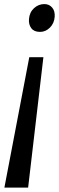

<svg xmlns="http://www.w3.org/2000/svg" viewBox="-20 -768 282 918"><path d="M114.5 129H1L120 -494.5H187.5ZM241.5 -687.5Q239 -656 218.5 -635.8Q198 -615.5 171.5 -615.5Q143 -615.5 129.8 -633Q116.5 -650.5 118.5 -676.5Q121 -709 142.5 -728.8Q164 -748.5 192 -748.5Q215 -748.5 229.2 -732Q243.5 -715.5 241.5 -687.5Z"/></svg>

Font: Merriweather Light 18pt
Style: Italic
Weight: 400
Italic angle: -7.8°
Version: Version 2.101